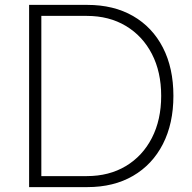

<svg xmlns="http://www.w3.org/2000/svg" viewBox="-20 -765 784 785"><path d="M99 0H337Q445 0 524 -46Q603 -92 646 -176Q689 -260 689 -373Q689 -487 646 -570.5Q603 -654 524 -699.5Q445 -745 337 -745H99ZM149 -45V-700H335Q426 -700 494.5 -659Q563 -618 601 -544.5Q639 -471 639 -373Q639 -275 601 -201Q563 -127 494.5 -86Q426 -45 335 -45Z"/></svg>

Font: Plus Jakarta Sans ExtraLight
Style: Regular
Weight: 200
Designer: Gumpita Rahayu
Foundry: Tokotype
Version: Version 2.004; ttfautohint (v1.8.3)